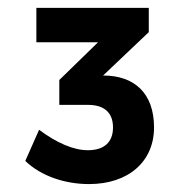

<svg xmlns="http://www.w3.org/2000/svg" viewBox="-20 -736 428 482"><path d="M353.5 -655.3V-716.3H71.3V-629.9H226.1L128.9 -535.2V-472.7H201.2C237.8 -472.7 263.7 -456.5 263.7 -416C263.7 -378.9 241.2 -358.9 200.7 -358.9C165 -358.9 123.5 -376.5 78.1 -410.2L43.5 -332C83 -293.9 143.1 -273.9 203.6 -273.9C303.2 -273.9 366.7 -331.1 366.7 -416C366.7 -502.9 316.4 -546.4 239.3 -546.4H238.8Z"/></svg>

Font: Winston SemiBold
Style: Regular
Weight: 600
Designer: Vernon Adams, Kim Jin-seong, David Berlow, Cristiano Sobral
Foundry: The Winston Project Authors
Version: Version 3.004